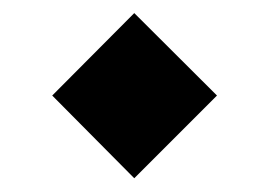

<svg xmlns="http://www.w3.org/2000/svg" viewBox="-20 -363 404 289"><path d="M58.6 -219.2 182.1 -94.7 306.6 -219.2 182.1 -343.3Z"/></svg>

Font: Estedad Bold
Style: Regular
Weight: 700
Designer: Amin Abedi
Version: Version 7.3